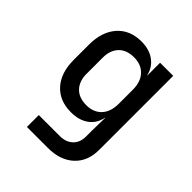

<svg xmlns="http://www.w3.org/2000/svg" viewBox="-202 -692 1004 1004"><g transform="rotate(45 300.0 -190.0)"><path d="M159 180V92H314Q359 92 386 66.5Q413 41 413 -3V-49L415 -144H414Q404 -93 365.5 -65Q327 -37 267 -37Q182 -37 133 -91.5Q84 -146 84 -241V-354Q84 -449 133 -504.5Q182 -560 267 -560Q325 -560 363.5 -532Q402 -504 413 -455H414V-550H511V-2Q511 82 458 131Q405 180 314 180ZM298 -120Q351 -120 382 -153Q413 -186 413 -246V-349Q413 -408 382 -441Q351 -474 298 -474Q243 -474 213 -442.5Q183 -411 183 -357V-237Q183 -183 213 -151.5Q243 -120 298 -120Z"/></g></svg>

Font: JetBrainsMono NFM Medium
Style: Regular
Weight: 500
Monospace: yes
Designer: Philipp Nurullin, Konstantin Bulenkov
Foundry: JetBrains
Version: Version 2.304; ttfautohint (v1.8.4.7-5d5b);Nerd Fonts 3.3.0